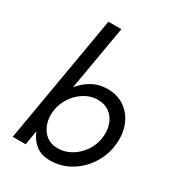

<svg xmlns="http://www.w3.org/2000/svg" viewBox="-188 -893 929 1015"><g transform="rotate(30 276.5 -385.0)"><path d="M532 -230Q523 -163 485.5 -108Q448 -53 392.5 -21.5Q337 10 272 10Q218 10 184 -17.5Q150 -45 134 -88L119 0H40L174 -780H253L185 -386Q215 -424 256.5 -447Q298 -470 348 -470Q413 -470 457.5 -437Q502 -404 521.5 -349.5Q541 -295 532 -230ZM453 -230Q460 -275 447.5 -312.5Q435 -350 405.5 -372.5Q376 -395 332 -395Q294 -395 259 -375.5Q224 -356 198 -322.5Q172 -289 161 -246L157 -221Q153 -180 165.5 -145Q178 -110 205 -88.5Q232 -67 270 -66Q315 -65 353.5 -86.5Q392 -108 419 -145.5Q446 -183 453 -230Z"/></g></svg>

Font: Von Book
Style: Italic
Weight: 400
Version: Version 4.000; ttfautohint (v1.8.4.7-5d5b)